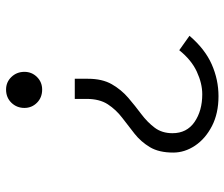

<svg xmlns="http://www.w3.org/2000/svg" viewBox="-75 -679 765 655"><g transform="rotate(90 307.5 -351.5)"><path d="M308.2 -714.4Q366.7 -714.4 410 -692.1Q453.3 -669.7 476.9 -634.4Q500.5 -599 500.5 -560Q500.5 -511.3 482.1 -480.5Q463.6 -449.7 436.4 -428.2Q409.2 -406.7 381.8 -385.9Q354.4 -365.1 335.9 -336.9Q317.4 -308.7 317.4 -264.1V-224.1H248.7V-269.2Q248.7 -317.9 267.4 -350.5Q286.2 -383.1 313.8 -406.7Q341.5 -430.3 369.2 -451Q396.9 -471.8 415.6 -496.7Q434.4 -521.5 434.4 -557.4Q434.4 -606.2 396.2 -632.6Q357.9 -659 301.5 -659Q264.6 -659 224.6 -640.5Q184.6 -622.1 151.3 -580.5L102.1 -615.4Q147.2 -668.2 199.5 -691.3Q251.8 -714.4 308.2 -714.4ZM285.6 -112.8Q312.8 -112.8 330.5 -95.1Q348.2 -77.4 348.2 -52.3Q348.2 -26.2 330.5 -7.9Q312.8 10.3 285.6 10.3Q260 10.3 242.6 -7.9Q225.1 -26.2 225.1 -52.3Q225.1 -77.4 242.6 -95.1Q260 -112.8 285.6 -112.8Z"/></g></svg>

Font: Fira Code Light
Style: Regular
Weight: 300
Monospace: yes
Designer: Carrois Corporate, Edenspiekermann AG, Nikita Prokopov
Foundry: Carrois Corporate, Edenspiekermann AG, Nikita Prokopov
Version: Version 6.000; ttfautohint (v1.8.2) -l 8 -r 50 -G 200 -x 14 